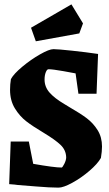

<svg xmlns="http://www.w3.org/2000/svg" viewBox="-20 -847 499 879"><path d="M62 0Q51 -2 22 -4L29 -199H112L132 -97Q228 -80 262 -80Q266 -80 274.5 -97Q283 -114 283 -127Q282 -160 257.5 -183.5Q233 -207 180 -239Q131 -268 100.5 -291.5Q70 -315 48 -351Q26 -387 26 -436Q26 -461 30 -485Q43 -509 82 -541.5Q121 -574 163 -598Q205 -622 225 -622Q244 -622 309.5 -615Q375 -608 429 -600L422 -418H339L326 -511Q317 -513 269 -521.5Q221 -530 202 -530Q195 -530 189.5 -516Q184 -502 184 -483Q184 -449 207 -423Q230 -397 274 -371L302 -354Q349 -327 378 -305Q407 -283 427 -251Q447 -219 447 -176Q447 -154 442 -124Q427 -97 389 -64.5Q351 -32 310.5 -10Q270 12 248 12Q208 12 143.5 6.5Q79 1 62 0ZM144 -658 122 -720 307 -827 360 -740 343 -694Z"/></svg>

Font: Grenze ExtraBold
Style: Regular
Weight: 800
Designer: Renata Polastri
Foundry: Omnibus-Type
Version: Version 1.002; ttfautohint (v1.8)